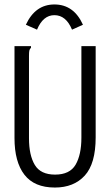

<svg xmlns="http://www.w3.org/2000/svg" viewBox="-20 -830 490 861"><path d="M226 11Q134 11 89.5 -46.5Q45 -104 45 -211V-623H119V-616Q113 -610 111.5 -603Q110 -596 110 -579V-210Q110 -134 136 -90.5Q162 -47 227 -47Q293 -47 319 -91.5Q345 -136 345 -213V-623H409V-214Q409 -96 360 -42.5Q311 11 226 11ZM146 -697 96 -719Q138 -810 224 -810Q311 -810 352 -719L303 -697Q276 -762 224 -762Q173 -762 146 -697Z"/></svg>

Font: Inconsolata SemiCondensed
Style: Regular
Weight: 400
Width: 4
Monospace: yes
Designer: Raph Levien, Cyreal, Brenton Simpson
Foundry: Raph Levien, Cyreal, Google
Version: Version 3.000; ttfautohint (v1.8.2.53-6de2)